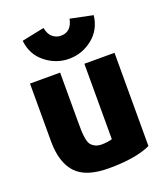

<svg xmlns="http://www.w3.org/2000/svg" viewBox="-147 -891 869 1012"><g transform="rotate(-20 287.0 -385.5)"><path d="M524 -18Q440 21 289 21Q160 21 105 -39Q50 -99 50 -217V-541H219V-267Q219 -231 219.5 -213Q220 -195 224 -171.5Q228 -148 236 -137Q244 -126 259 -118Q274 -110 296 -110Q327 -110 355 -118V-541H524ZM91 -766 217 -792Q224 -755 244.5 -738.5Q265 -722 290 -722Q349 -722 363 -791L489 -765Q480 -686 421.5 -639.5Q363 -593 290 -593Q217 -593 158 -640Q99 -687 91 -766Z"/></g></svg>

Font: Repo
Style: ExtraBold
Weight: 800
Designer: Stefan Peev
Foundry: Context Ltd
Version: Version 001.000